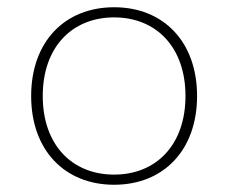

<svg xmlns="http://www.w3.org/2000/svg" viewBox="-20 -500 630 530"><path d="M295 10C431 10 524 -85 524 -235C524 -385 431 -480 295 -480C159 -480 66 -385 66 -235C66 -85 159 10 295 10ZM295 -18C179 -18 98 -100 98 -235C98 -370 179 -452 295 -452C411 -452 492 -370 492 -235C492 -100 411 -18 295 -18Z"/></svg>

Font: Gantari Thin
Style: Regular
Weight: 250
Designer: Anugrah Pasau
Foundry: Lafontype
Version: Version 1.000